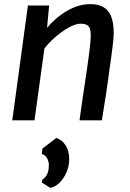

<svg xmlns="http://www.w3.org/2000/svg" viewBox="-20 -584 633 932"><path d="M39.5 0 115.5 -557H218.5L208.5 -449Q251.5 -500.5 306.8 -532.2Q362 -564 419 -564Q475.5 -564 503.8 -531Q532 -498 532 -422Q532 -404.5 527 -361.8Q522 -319 512 -250.5Q509.5 -230 505.2 -199.5Q501 -169 493.8 -121Q486.5 -73 474.5 0H366Q369 -22.5 378 -85.8Q387 -149 402.5 -250.5Q411.5 -313 416 -352.5Q420.5 -392 420.5 -413Q420.5 -446 409.2 -457.5Q398 -469 371.5 -469Q346.5 -469 312.5 -449.8Q278.5 -430.5 246.8 -402.5Q215 -374.5 195.5 -348.5L147.5 0ZM224 328 183 302 185 289Q202.5 276 209.5 260.2Q216.5 244.5 217 220Q218 199.5 207.8 182.8Q197.5 166 183 164L186 137L253 86Q281.5 94 298.8 122Q316 150 316 187Q316 221.5 303 252Q290 282.5 269 303Q248 323.5 224 328Z"/></svg>

Font: Merriweather Sans Italic
Style: Regular
Weight: 400
Italic angle: -7.5°
Designer: Eben Sorkin
Foundry: Eben Sorkin
Version: Version 1.008; ttfautohint (v1.7.19-72a1) -l 8 -r 50 -G 200 